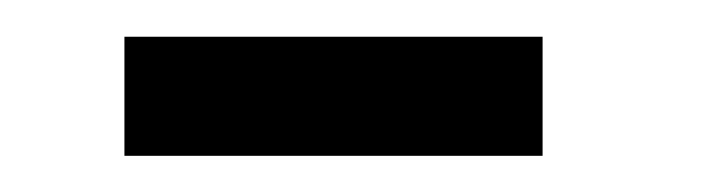

<svg xmlns="http://www.w3.org/2000/svg" viewBox="-20 -474 380 104"><path d="M47.4 -389.6V-454.1H273.9V-389.6Z"/></svg>

Font: AntonioLight
Style: Regular
Weight: 300
Designer: Vernon Adams
Foundry: Vernon Adams
Version: Version 1.002